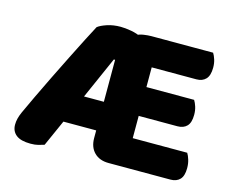

<svg xmlns="http://www.w3.org/2000/svg" viewBox="-90 -738 1055 875"><g transform="rotate(15 437.5 -300.5)"><path d="M511 -459H386L278 -215L261 -179L182 -2Q169 2 154.5 6Q140 10 118 10Q72 10 50 -7.5Q28 -25 28 -56Q28 -70 31.5 -84.5Q35 -99 43 -117Q58 -150 81.5 -199.5Q105 -249 132.5 -305Q160 -361 187 -415Q214 -469 236.5 -513Q259 -557 272 -581Q286 -592 314.5 -601.5Q343 -611 378 -611Q400 -611 428 -606Q456 -601 479.5 -589Q503 -577 511 -555ZM151 -126 220 -261H440L461 -126ZM392 -516H562V-6Q551 -3 530 0Q509 3 485 3Q442 3 417 -22Q392 -47 392 -90ZM485 -240V-376H787Q794 -365 799.5 -348Q805 -331 805 -310Q805 -273 789 -256.5Q773 -240 745 -240ZM485 3V-135H819Q826 -124 831.5 -106Q837 -88 837 -67Q837 -30 821 -13.5Q805 3 777 3ZM440 -469V-567Q440 -584 454 -592Q468 -600 488 -603Q508 -606 524 -606H815Q822 -595 827.5 -578Q833 -561 833 -540Q833 -503 817 -486Q801 -469 773 -469Z"/></g></svg>

Font: Baloo Bhaijaan 2 ExtraBold
Style: Regular
Weight: 800
Designer: Sanskriti Dholi, Noopur Datye and Ek Type
Foundry: Ek Type
Version: Version 1.701